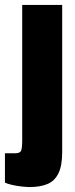

<svg xmlns="http://www.w3.org/2000/svg" viewBox="-52 -548 304 778"><path d="M68 210Q58 210 38 208Q18 206 -2 201.5Q-22 197 -32 192V73H10Q30 73 34 61.5Q38 50 38 19V-528H200V68Q200 124 184.5 155Q169 186 139.5 198Q110 210 68 210Z"/></svg>

Font: Archivo ExtraCondensed Black
Style: Regular
Weight: 900
Width: 2
Designer: Hector Gatti
Foundry: Omnibus-Type
Version: Version 2.001; ttfautohint (v1.8.3)